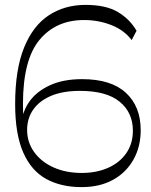

<svg xmlns="http://www.w3.org/2000/svg" viewBox="-20 -758 620 786"><path d="M314 8Q230 8 169 -25.5Q108 -59 75 -134Q42 -209 42 -332Q42 -473 78.5 -563Q115 -653 180 -695.5Q245 -738 330 -738Q414 -738 463 -708.5Q512 -679 539 -632L519 -594Q488 -635 435.5 -655.5Q383 -676 324 -676Q209 -676 141.5 -594.5Q74 -513 74 -332Q74 -318 74.5 -302.5Q75 -287 76 -272L69 -256Q72 -302 100.5 -342.5Q129 -383 183.5 -408.5Q238 -434 316 -434Q435 -434 495.5 -378Q556 -322 556 -225Q556 -157 526 -104Q496 -51 442 -21.5Q388 8 314 8ZM315 -50Q375 -50 422.5 -71Q470 -92 497 -131Q524 -170 524 -223Q524 -297 470 -341.5Q416 -386 307 -386Q238 -386 190 -366Q142 -346 116.5 -310Q91 -274 91 -226Q91 -176 119.5 -136Q148 -96 198.5 -73Q249 -50 315 -50Z"/></svg>

Font: Savate ExtraLight
Style: Regular
Weight: 200
Designer: Max Esnée
Foundry: Plomb Type
Version: Version 2.000